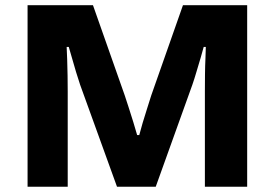

<svg xmlns="http://www.w3.org/2000/svg" viewBox="-20 -707 1039 727"><path d="M84.4 0V-687.4H332L452.4 -345.5Q458.2 -327.7 467 -300.8Q475.7 -273.9 484.5 -245.5Q493.3 -217.1 499.3 -195.5H507.3Q512.1 -214.7 520 -241.2Q527.9 -267.8 536.8 -295.4Q545.7 -323.1 552.7 -345.7L672.8 -687.4H915.9V0H755.8V-360.3Q755.8 -391.5 756.2 -425.6Q756.6 -459.6 758 -488.1Q759.3 -516.6 759.3 -529.3H751.3Q747.9 -515.3 740 -489Q732.1 -462.8 723.8 -434.8Q715.6 -406.8 708.6 -386.8L569.7 0H423L283.4 -386Q276.1 -408.1 268 -434.3Q259.9 -460.6 253 -485.9Q246.1 -511.3 240.4 -529.3H232.4Q233.4 -510 234.4 -480.7Q235.4 -451.3 235.9 -419.9Q236.4 -388.5 236.4 -360.3V0Z"/></svg>

Font: Archivo SemiBold SemiExpanded
Style: Regular
Weight: 600
Width: 6
Version: Version 2.001